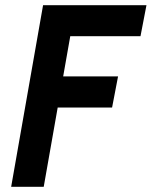

<svg xmlns="http://www.w3.org/2000/svg" viewBox="-20 -720 584 740"><path d="M148.5 0H23L146 -700H544.5L521.5 -580.5H193.5L260.5 -635.5ZM192.5 -425.5H435L412 -305.5H170Z"/></svg>

Font: Cabin
Style: Bold Italic
Weight: 700
Width: 4
Italic angle: -10°
Designer: Pablo Impallari
Foundry: Pablo Impallari. http://www.impallari.com Igino Marini. http://www.ikern.com
Version: Version 3.001